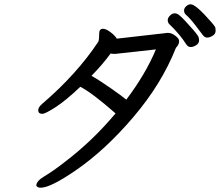

<svg xmlns="http://www.w3.org/2000/svg" viewBox="-20 -832 1040 894"><path d="M568 -368Q658 -487 706 -602L516 -581Q500 -581 495 -583Q459 -533 406 -479Q445 -457 499 -419Q553 -381 568 -368ZM170 42Q153 42 149 32Q149 11 188 -12Q227 -35 282 -78Q412 -177 518 -304Q410 -399 354 -428Q288 -365 239.5 -333.5Q191 -302 177 -302Q158 -302 158 -319Q158 -333 177 -349Q337 -486 438 -638Q442 -649 442 -677Q442 -698 460 -698Q473 -698 493.5 -683Q514 -668 524 -652L761 -679Q779 -679 796.5 -665.5Q814 -652 814 -642Q814 -625 803 -614L799 -609Q733 -442 601.5 -287.5Q470 -133 333 -39Q215 42 170 42ZM868 -613Q855 -613 847 -626Q817 -673 768 -720Q761 -727 761 -738Q761 -749 771.5 -759.5Q782 -770 793 -770Q804 -770 814 -762Q824 -754 842.5 -734.5Q861 -715 879 -694Q897 -673 902 -664.5Q907 -656 907 -644Q907 -630 893.5 -621.5Q880 -613 868 -613ZM945 -657Q933 -657 925 -668Q917 -679 890 -714Q863 -749 845 -764Q837 -772 837 -783Q837 -794 847 -803Q857 -812 868 -812Q892 -812 964 -729Q977 -714 980.5 -708Q984 -702 984 -689Q984 -674 970 -665.5Q956 -657 945 -657Z"/></svg>

Font: ToneOZ-Pinyin-WenKai-Medium
Style: Medium
Weight: 700
Designer: Fontworks Inc.
Foundry: ToneOZ
Version: Version 0.240331